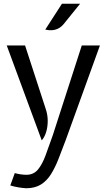

<svg xmlns="http://www.w3.org/2000/svg" viewBox="-20 -760 569 1026"><path d="M121 246Q101 245 78.5 241.2Q56 237.5 35 231L59 165Q75.5 169.5 91.2 171.8Q107 174 121 174Q159.5 174 182.8 146Q206 118 223.5 70.2Q241 22.5 262 -37L417 -517H514L331 -11Q311 42 293 88.2Q275 134.5 253 170Q231 205.5 199.5 225.5Q168 245.5 121 246ZM203 -10 16 -517H114L224 -179Q235 -147 235 -114.2Q235 -81.5 226.5 -54Q218 -26.5 203 -10ZM222 -602 311 -740H408L320 -631Q306.5 -615 290.2 -607.2Q274 -599.5 256.5 -598.5Q239 -597.5 222 -602Z"/></svg>

Font: Expletus Sans
Style: Regular
Weight: 400
Designer: Jasper de Waard
Foundry: Designtown
Version: Version 7.500